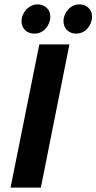

<svg xmlns="http://www.w3.org/2000/svg" viewBox="-20 -854 439 874"><path d="M159 -652H296L166 0H28ZM136 -701Q111 -701 94.5 -716.5Q78 -732 78 -759Q78 -772 83.5 -785.5Q89 -799 99 -810Q109 -821 122.5 -827.5Q136 -834 152 -834Q175 -834 192 -819Q209 -804 209 -777Q209 -749 188.5 -725Q168 -701 136 -701ZM326 -701Q302 -701 285.5 -716.5Q269 -732 269 -759Q269 -772 274.5 -785.5Q280 -799 289.5 -810Q299 -821 312.5 -827.5Q326 -834 342 -834Q365 -834 382 -819Q399 -804 399 -777Q399 -749 378.5 -725Q358 -701 326 -701Z"/></svg>

Font: mr_Source Sans Pro
Style: Bold Italic
Weight: 700
Italic angle: -11°
Designer: Paul D. Hunt
Foundry: Adobe Systems Incorporated
Version: Version 1.036;July 10, 2024;FontCreator 11.5.0.2430 64-bit